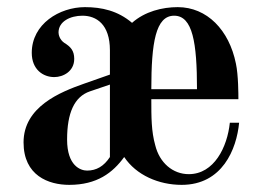

<svg xmlns="http://www.w3.org/2000/svg" viewBox="-20 -506 740 538"><path d="M46 -107C46 -14 116 12 174 12C252 12 296 -22 328 -66C362 -15 425 12 489 12C603 12 643 -88 650 -162H624C617 -94 580 -18 509 -18C464 -18 427 -50 415 -99C404 -138 404 -177 404 -228H648C648 -240 648 -296 641 -328C622 -422 560 -486 478 -486C435 -486 386 -474 350 -442C310 -476 265 -486 218 -486C147 -486 69 -439 69 -358C69 -311 101 -290 132 -290C157 -290 188 -306 188 -341C188 -364 178 -375 160 -386C147 -395 144 -409 144 -415C144 -446 177 -462 211 -462C250 -462 288 -438 288 -365V-297L214 -271C149 -248 46 -207 46 -107ZM168 -115C168 -189 188 -235 232 -250L288 -269V-66C271 -40 250 -28 224 -28C206 -28 168 -41 168 -115ZM404 -256C404 -386 416 -462 468 -462C520 -462 532 -386 532 -256Z"/></svg>

Font: Old Standard
Style: Bold
Weight: 700
Designer: Alexey Kryukov <alexios@thessalonica.org.ru>
Version: Version 2.0.2